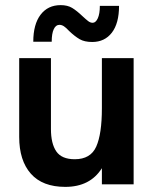

<svg xmlns="http://www.w3.org/2000/svg" viewBox="-20 -720 604 750"><path d="M55 -185V-493H179V-216Q179 -159 200 -128.5Q221 -98 272 -98Q334 -98 356 -147.5Q378 -197 378 -297V-493H502V0H378V-63Q332 10 235 10Q146 10 100.5 -41.5Q55 -93 55 -185ZM250 -599Q238 -612 229.5 -617.5Q221 -623 212 -623Q198 -623 190 -606Q182 -589 182 -557H110Q110 -625 138.5 -662.5Q167 -700 217 -700Q244 -700 262 -689Q280 -678 302 -657Q316 -644 324.5 -637.5Q333 -631 342 -631Q354 -631 362 -648.5Q370 -666 370 -697H445Q445 -629 417 -592.5Q389 -556 340 -556Q310 -556 291 -567Q272 -578 250 -599Z"/></svg>

Font: Hanken Grotesk
Style: Bold
Weight: 700
Designer: Alfredo Marco Pradil
Foundry: Hanken Design Co.
Version: Version 3.014